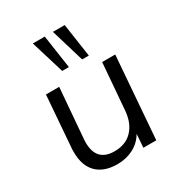

<svg xmlns="http://www.w3.org/2000/svg" viewBox="-183 -891 944 1018"><g transform="rotate(-30 288.5 -382.5)"><path d="M519 -503 480 0H401L407 -82Q382 -39 338 -16Q294 7 240 7Q158 7 114 -37Q70 -81 70 -164Q70 -174 70 -181Q70 -188 71 -193L95 -503H176L151 -198Q150 -193 150 -177Q150 -60 260 -60Q329 -60 369 -102Q410 -145 416 -219L439 -503ZM232 -568 170 -772H243L273 -568ZM354 -568 293 -772H365L395 -568Z"/></g></svg>

Font: PRinguin Sans
Style: Italic
Weight: 400
Designer: Vernon Adams
Foundry: Vernon Adams
Version: ""